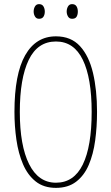

<svg xmlns="http://www.w3.org/2000/svg" viewBox="-20 -900 540 930"><path d="M251 10Q192 10 153 -21Q114 -52 91.5 -104.5Q69 -157 59.5 -223Q50 -289 50 -358Q50 -541 102 -632.5Q154 -724 251 -724Q324 -724 367.5 -676.5Q411 -629 430.5 -546.5Q450 -464 450 -358Q450 -286 441 -219.5Q432 -153 410 -101.5Q388 -50 349 -20Q310 10 251 10ZM251 -15Q338 -15 381 -103Q424 -191 424 -358Q424 -522 381 -610.5Q338 -699 251 -699Q162 -699 119 -609.5Q76 -520 76 -358Q76 -195 121 -105Q166 -15 251 -15ZM329 -809Q316 -809 309.5 -820Q303 -831 303 -844Q303 -858 309.5 -869Q316 -880 329 -880Q344 -880 350.5 -869.5Q357 -859 357 -844Q357 -829 351 -819Q345 -809 329 -809ZM169 -809Q156 -809 149.5 -820Q143 -831 143 -844Q143 -858 149.5 -869Q156 -880 169 -880Q184 -880 190.5 -869Q197 -858 197 -844Q197 -829 190.5 -819Q184 -809 169 -809Z"/></svg>

Font: Noto Sans Mono ExtraCondensed Thin
Style: Regular
Weight: 100
Width: 2
Designer: Monotype Design Team
Foundry: Monotype Imaging Inc.
Version: Version 2.014; ttfautohint (v1.8.4.7-5d5b)